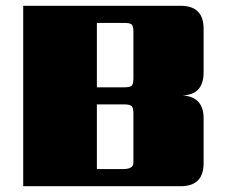

<svg xmlns="http://www.w3.org/2000/svg" viewBox="-20 -642 777 662"><path d="M60 -622H603Q682 -622 682 -543V-392Q682 -316 610 -313Q682 -308 682 -234V-79Q682 0 603 0H60ZM440 -81V-251Q440 -270 434 -276Q428 -282 409 -282H314V-59H404Q440 -59 440 -81ZM440 -372V-532Q440 -552 434 -557.5Q428 -563 409 -563H314V-341H409Q428 -341 434 -346.5Q440 -352 440 -372Z"/></svg>

Font: Sarpanch Black
Style: Regular
Weight: 900
Designer: Manushi Parikh (Devanagari and Latin), Jyotish Sonowal (Devanagari)
Foundry: Indian Type Foundry
Version: Version 2.004;PS 1.0;hotconv 1.0.78;makeotf.lib2.5.61930; tt